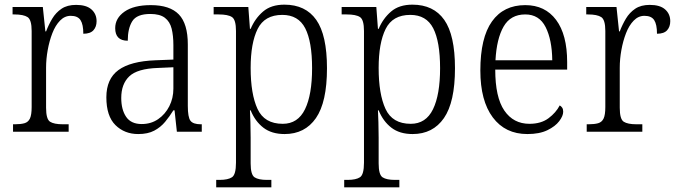

<svg xmlns="http://www.w3.org/2000/svg" viewBox="-20 -566 2914 825"><path d="M36 0V-32H44Q69 -32 85 -36.5Q101 -41 108.5 -56.5Q116 -72 116 -106V-433Q116 -481 98.5 -492.5Q81 -504 41 -504H34V-536H164L175 -431H178Q189 -460 204.5 -486Q220 -512 244.5 -528.5Q269 -545 307 -545Q351 -545 373 -525.5Q395 -506 395 -475Q395 -451 381.5 -436Q368 -421 338 -421Q338 -461 326 -479.5Q314 -498 284 -498Q258 -498 238 -477.5Q218 -457 205 -423.5Q192 -390 185 -351Q178 -312 178 -275V-103Q178 -54 195 -43Q212 -32 250 -32H275V0Z M574 10Q515 10 476 -28.5Q437 -67 437 -148Q437 -227 489 -265Q541 -303 648 -307L725 -310V-372Q725 -413 717.5 -443Q710 -473 688.5 -489.5Q667 -506 626 -506Q568 -506 548.5 -475Q529 -444 529 -391Q475 -391 475 -445Q475 -488 515 -516Q555 -544 628 -544Q710 -544 748.5 -504Q787 -464 787 -375V-111Q787 -62 798.5 -47Q810 -32 843 -32H847V0H740L730 -92H725Q709 -66 689.5 -42.5Q670 -19 642.5 -4.5Q615 10 574 10ZM589 -33Q629 -33 659.5 -54Q690 -75 707.5 -109.5Q725 -144 725 -185V-277L658 -274Q570 -271 535.5 -238Q501 -205 501 -145Q501 -95 522 -64Q543 -33 589 -33Z M909 239V207H923Q960 207 977 195.5Q994 184 994 133V-433Q994 -481 977 -492.5Q960 -504 919 -504H898V-536H1047L1054 -442H1057Q1076 -487 1110.5 -516.5Q1145 -546 1202 -546Q1293 -546 1339 -480.5Q1385 -415 1385 -273Q1385 -127 1337.5 -58.5Q1290 10 1203 10Q1147 10 1111.5 -17.5Q1076 -45 1057 -92H1054Q1055 -71 1056 -40.5Q1057 -10 1057 25V136Q1057 185 1074 196Q1091 207 1127 207H1146V239ZM1195 -34Q1260 -34 1290.5 -96.5Q1321 -159 1321 -273Q1321 -387 1291.5 -444.5Q1262 -502 1193 -502Q1117 -502 1087 -441.5Q1057 -381 1057 -274Q1057 -162 1086.5 -98Q1116 -34 1195 -34Z M1459 239V207H1473Q1510 207 1527 195.5Q1544 184 1544 133V-433Q1544 -481 1527 -492.5Q1510 -504 1469 -504H1448V-536H1597L1604 -442H1607Q1626 -487 1660.5 -516.5Q1695 -546 1752 -546Q1843 -546 1889 -480.5Q1935 -415 1935 -273Q1935 -127 1887.5 -58.5Q1840 10 1753 10Q1697 10 1661.5 -17.5Q1626 -45 1607 -92H1604Q1605 -71 1606 -40.5Q1607 -10 1607 25V136Q1607 185 1624 196Q1641 207 1677 207H1696V239ZM1745 -34Q1810 -34 1840.5 -96.5Q1871 -159 1871 -273Q1871 -387 1841.5 -444.5Q1812 -502 1743 -502Q1667 -502 1637 -441.5Q1607 -381 1607 -274Q1607 -162 1636.5 -98Q1666 -34 1745 -34Z M2246 10Q2151 10 2097.5 -61.5Q2044 -133 2044 -263Q2044 -404 2094 -474Q2144 -544 2237 -544Q2322 -544 2369.5 -480.5Q2417 -417 2417 -299V-267H2108Q2108 -148 2147 -91Q2186 -34 2255 -34Q2305 -34 2337 -58Q2369 -82 2385 -113Q2391 -110 2395.5 -103.5Q2400 -97 2400 -86Q2400 -68 2383 -45.5Q2366 -23 2332 -6.5Q2298 10 2246 10ZM2353 -307Q2352 -395 2324.5 -449.5Q2297 -504 2237 -504Q2174 -504 2144 -452Q2114 -400 2109 -307Z M2501 0V-32H2509Q2534 -32 2550 -36.5Q2566 -41 2573.5 -56.5Q2581 -72 2581 -106V-433Q2581 -481 2563.5 -492.5Q2546 -504 2506 -504H2499V-536H2629L2640 -431H2643Q2654 -460 2669.5 -486Q2685 -512 2709.5 -528.5Q2734 -545 2772 -545Q2816 -545 2838 -525.5Q2860 -506 2860 -475Q2860 -451 2846.5 -436Q2833 -421 2803 -421Q2803 -461 2791 -479.5Q2779 -498 2749 -498Q2723 -498 2703 -477.5Q2683 -457 2670 -423.5Q2657 -390 2650 -351Q2643 -312 2643 -275V-103Q2643 -54 2660 -43Q2677 -32 2715 -32H2740V0Z"/></svg>

Font: Noto Serif Hebrew SemiCondensed Light
Style: Regular
Weight: 300
Width: 4
Designer: Monotype Design Team
Foundry: Monotype Imaging Inc.
Version: Version 2.004; ttfautohint (v1.8.4.7-5d5b)